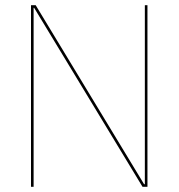

<svg xmlns="http://www.w3.org/2000/svg" viewBox="-20 -717 686 737"><path d="M99 -697H117L533 -10H536V-697H546V0H527L111 -687H109V0H99Z"/></svg>

Font: HK Grotesk Thin
Style: Regular
Weight: 100
Designer: Alfredo Marco Pradil
Foundry: Hanken Design Co.
Version: Version 3.001